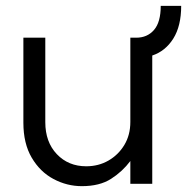

<svg xmlns="http://www.w3.org/2000/svg" viewBox="-20 -629 640 657"><path d="M600 -609Q600 -540 573 -497Q546 -454 501 -439V0H426V-78Q399 -42 360 -17Q321 8 260 8Q209 8 163 -16.5Q117 -41 88.5 -89.5Q60 -138 60 -209V-500H135V-211Q135 -143 174.5 -101.5Q214 -60 275 -60Q317 -60 351 -79.5Q385 -99 405.5 -133Q426 -167 426 -212V-500H446Q484 -500 507 -526.5Q530 -553 530 -609Z"/></svg>

Font: Questrial
Style: Regular
Weight: 400
Designer: Joe Prince, Laura Meseguer
Foundry: Joe Prince, Laura Meseguer
Version: Version 2.000; ttfautohint (v1.8.3)